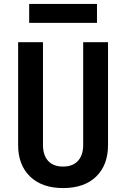

<svg xmlns="http://www.w3.org/2000/svg" viewBox="-20 -944 640 974"><path d="M300 10Q193 10 132.5 -48.5Q72 -107 72 -208V-730H198V-209Q198 -157 224 -128Q250 -99 300 -99Q349 -99 375.5 -128Q402 -157 402 -209V-730H528V-208Q528 -107 468 -48.5Q408 10 300 10ZM128 -828V-924H472V-828Z"/></svg>

Font: JetBrains Mono NL
Style: Bold
Weight: 700
Monospace: yes
Designer: Philipp Nurullin, Konstantin Bulenkov
Foundry: JetBrains
Version: Version 2.305; ttfautohint (v1.8.4.7-5d5b)